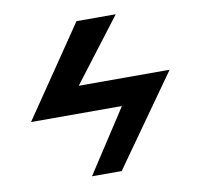

<svg xmlns="http://www.w3.org/2000/svg" viewBox="-80 -803 926 887"><g transform="rotate(-10 383.5 -360.0)"><path d="M335 -719.1 47.3 -296.6H473.6L281.1 -0.9H420.4L719.7 -423.4H293.4L519.2 -719.1Z"/></g></svg>

Font: Hussar
Style: BdSuprExt
Weight: 700
Foundry: Cannot Into Space Fonts
Version: Version 2.00